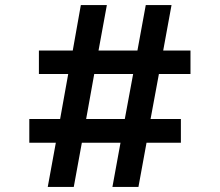

<svg xmlns="http://www.w3.org/2000/svg" viewBox="-20 -742 870 760"><path d="M169 -2 201 -177H96V-271H218L250 -449H134V-542H268L300 -722H403L370 -542H524L557 -722H659L626 -542H734V-449H609L576 -271H696V-177H560L528 -2H425L457 -177H304L272 -2ZM321 -271H474L507 -449H353Z"/></svg>

Font: Alata
Style: Regular
Weight: 400
Designer: Spyros Zevelakis, Eben Sorkin
Foundry: Spyros Zevelakis
Version: Version 1.005; ttfautohint (v1.8.4.7-5d5b)